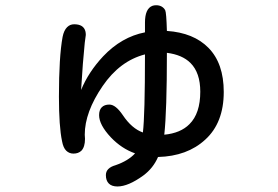

<svg xmlns="http://www.w3.org/2000/svg" viewBox="-20 -606 1040 719"><path d="M730 -262.7Q730 -333.5 693.4 -370.1Q662.6 -400.9 605 -408.2Q605 -189.5 595.2 -101.6Q656.2 -107.4 689.5 -141.1Q730 -181.2 730 -262.7ZM522.9 -521.5Q522.9 -573.2 550.3 -584Q556.6 -586.4 564.5 -586.4Q587.9 -586.4 598.6 -567.9Q603 -559.6 605 -490.2Q705.1 -483.4 760.7 -426.8Q817.9 -368.7 817.9 -261.7Q817.9 -146 748.5 -83Q681.2 -21 571.8 -18.1Q553.7 23.9 516.6 51.3Q460 92.3 419.9 92.3Q398.4 92.3 387.5 81.3Q376.5 70.3 376.5 49.8Q376.5 36.1 385.7 26.9Q395 17.6 412.6 12.7Q460.4 -3.9 485.8 -31.7Q435.5 -49.3 395 -91.8Q351.1 -138.7 351.1 -174.8Q351.1 -194.3 361.1 -204.3Q371.1 -214.4 389.6 -214.4Q413.1 -214.4 439.9 -174.8Q473.6 -124.5 515.1 -109.9Q522.9 -173.8 522.9 -402.3Q428.7 -377.9 364.3 -283.7Q297.4 -186 297.4 -101.6L298.3 -85.9Q298.3 -55.7 284.7 -41.5Q273.4 -30.8 254.9 -30.8Q239.3 -30.8 228 -41.7Q216.8 -52.7 212.4 -77.1Q200.7 -132.3 200.7 -244.1Q200.7 -393.1 214.4 -467.8Q219.2 -492.2 231.4 -504.4Q242.2 -515.1 257.8 -515.1Q293 -515.1 299.8 -488.8Q301.3 -482.9 301.3 -475.6V-475.1L297.4 -445.8Q290 -375 283.7 -269Q311 -335.9 366.2 -395Q435.1 -467.8 522.9 -484.9Z"/></svg>

Font: YuPearl-Medium
Style: Medium
Weight: 500
Designer: Max Yao
Foundry: Max-Everyday
Version: Version 1.011; ttfautohint (v1.8.3)